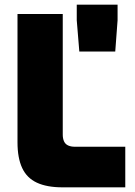

<svg xmlns="http://www.w3.org/2000/svg" viewBox="-20 -803 577 823"><path d="M248 0Q181 0 138 -20Q95 -40 75 -83Q55 -126 55 -193V-743H249V-226Q249 -209 254.5 -197Q260 -185 272 -179.5Q284 -174 301 -174H517V0ZM320 -582 309 -716V-783H484V-716L474 -582Z"/></svg>

Font: Exo Thin Black
Style: Regular
Weight: 900
Version: Version 2.000